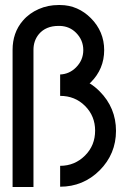

<svg xmlns="http://www.w3.org/2000/svg" viewBox="-20 -742 512 763"><path d="M30 1H113V-544C113 -568 120 -589 135 -607C153 -628 179 -639 212 -639H219C244 -638 265 -629 282 -612C301 -593 311 -570 311 -543C311 -516 301 -493 282 -474C265 -457 244 -447 219 -446V-361C258 -361 291 -348 318 -321C345 -294 358 -261 358 -223C358 -184 345 -151 318 -124C291 -97 258 -83 219 -83V0C280 0 333 -22 376 -65C419 -108 441 -161 441 -222C441 -283 419 -336 376 -379C364 -391 351 -402 336 -411C337 -412 338 -412 339 -413C340 -414 340 -414 341 -415C376 -450 394 -493 394 -543C394 -592 376 -635 341 -670C308 -703 267 -722 219 -722H212C185 -722 159 -717 134 -706C109 -695 88 -680 71 -660C43 -628 30 -588 30 -544Z"/></svg>

Font: Kunika
Style: Regular
Weight: 400
Designer: Leo Kuroshita
Foundry: kurogedelic
Version: Version 1.000;PS 001.000;hotconv 1.0.88;makeotf.lib2.5.64775